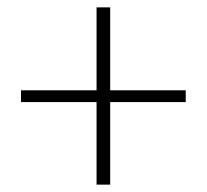

<svg xmlns="http://www.w3.org/2000/svg" viewBox="-20 -624 561 521"><path d="M242 -123V-347H37V-379H242V-604H279V-379H484V-347H279V-123Z"/></svg>

Font: Noto Sans JP
Style: Regular
Weight: 100
Designer: Ryoko NISHIZUKA 西塚涼子 (kana, bopomofo & ideographs); Paul D. Hunt (Latin, Greek & Cyrillic); Sandoll Communications 산돌커뮤니
Foundry: Adobe
Version: Version 2.004;hotconv 1.0.118;makeotfexe 2.5.65603